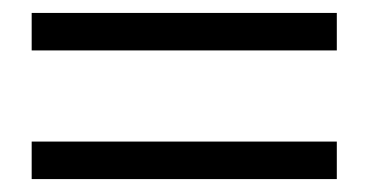

<svg xmlns="http://www.w3.org/2000/svg" viewBox="-20 -479 570 297"><path d="M29 -202V-260H501V-202ZM29 -401V-459H501V-401Z"/></svg>

Font: SourceSerifPro
Style: Book
Weight: 400
Designer: Frank Grießhammer
Foundry: Adobe Systems Incorporated
Version: Version 1.014;PS Version 1.0;hotconv 1.0.73;makeotf.lib2.5.5